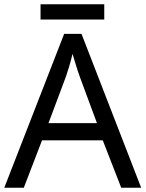

<svg xmlns="http://www.w3.org/2000/svg" viewBox="-20 -875 679 895"><path d="M545 0 459 -221H176L91 0H0L279 -717H360L638 0ZM352 -517Q349 -525 342 -546Q335 -567 328.5 -589.5Q322 -612 318 -624Q311 -593 302 -563.5Q293 -534 287 -517L206 -301H432ZM466 -855V-784H169V-855Z"/></svg>

Font: Noto Sans Hatran
Style: Regular
Weight: 400
Designer: Monotype Design Team
Foundry: Monotype Imaging Inc.
Version: Version 2.001; ttfautohint (v1.8.4.7-5d5b)